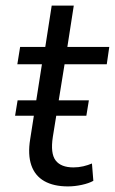

<svg xmlns="http://www.w3.org/2000/svg" viewBox="-20 -658 411 687"><path d="M223 9Q172 9 138.5 -10Q105 -29 92 -67Q79 -105 88 -160L130 -428H42L52 -490H142L165 -638H244L221 -490H371L362 -428H211L169 -168Q160 -109 179 -84Q198 -59 243 -59Q261 -59 278 -63Q295 -67 309 -73L314 -11Q298 -2 272.5 3.5Q247 9 223 9ZM34 -244 43 -299H298L289 -244Z"/></svg>

Font: Nunito Sans 10pt SemiCondensed
Style: Italic
Weight: 400
Width: 4
Italic angle: -9°
Designer: Vernon Adams
Foundry: Vernon Adams
Version: Version 3.101;gftools[0.9.27]